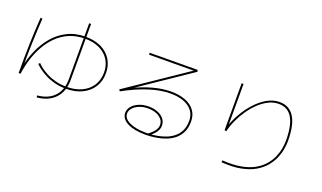

<svg xmlns="http://www.w3.org/2000/svg" viewBox="-82 -1319 3165 1886"><g transform="rotate(20 1500.0 -375.5)"><path d="M128 -109 108 -110Q107 -256 111 -402Q115 -548 125 -694L145 -692Q137 -569 132.5 -441Q128 -313 128 -181H120Q138 -271 176 -358Q214 -445 273.5 -515.5Q333 -586 416 -628Q499 -670 608 -670Q701 -670 770 -636.5Q839 -603 877 -542Q915 -481 915 -400Q915 -317 875 -254.5Q835 -192 763.5 -157.5Q692 -123 595 -123Q530 -123 474.5 -138Q419 -153 376 -175.5Q333 -198 303 -221Q273 -244 259 -260L273 -274Q287 -258 315.5 -236Q344 -214 385 -192.5Q426 -171 479 -157Q532 -143 595 -143Q686 -143 753.5 -175Q821 -207 858 -265Q895 -323 895 -400Q895 -475 859.5 -531.5Q824 -588 759.5 -619Q695 -650 608 -650Q516 -650 443.5 -618.5Q371 -587 316.5 -533Q262 -479 223.5 -409.5Q185 -340 161.5 -263Q138 -186 128 -109ZM356 55 354 35Q467 25 529.5 -41.5Q592 -108 592 -220V-806H612V-220Q612 -100 544.5 -28Q477 44 356 55Z M1485 34Q1425 34 1377 24.5Q1329 15 1295 -2.5Q1261 -20 1243 -45Q1225 -70 1225 -101Q1225 -139 1251.5 -170Q1278 -201 1323 -219.5Q1368 -238 1422 -238Q1477 -238 1518.5 -221Q1560 -204 1584 -174Q1608 -144 1608 -104Q1608 -70 1586 -37.5Q1564 -5 1515 32L1503 16Q1549 -19 1568.5 -47.5Q1588 -76 1588 -104Q1588 -154 1542 -186Q1496 -218 1422 -218Q1373 -218 1333 -202Q1293 -186 1269 -159.5Q1245 -133 1245 -101Q1245 -49 1310 -17.5Q1375 14 1485 14Q1499 14 1530.5 12.5Q1562 11 1602.5 3.5Q1643 -4 1685 -19.5Q1727 -35 1763 -63Q1799 -91 1821 -134.5Q1843 -178 1843 -241Q1843 -330 1773 -380.5Q1703 -431 1579 -431Q1478 -431 1357.5 -392.5Q1237 -354 1103 -280L1092 -297L1743 -738L1749 -720L1250 -717V-737L1749 -740L1755 -722L1187 -337L1183 -343Q1293 -397 1392.5 -424Q1492 -451 1579 -451Q1667 -451 1730.5 -426Q1794 -401 1828.5 -354Q1863 -307 1863 -241Q1863 -173 1839.5 -126Q1816 -79 1778 -49Q1740 -19 1695 -2Q1650 15 1607.5 22.5Q1565 30 1532 32Q1499 34 1485 34Z M2280 32 2282 12Q2395 20 2477.5 4.5Q2560 -11 2617.5 -44Q2675 -77 2711.5 -120.5Q2748 -164 2768 -211Q2788 -258 2795.5 -303Q2803 -348 2803 -383Q2803 -541 2756.5 -620Q2710 -699 2615 -699Q2561 -699 2509.5 -673.5Q2458 -648 2411.5 -604Q2365 -560 2327 -504.5Q2289 -449 2261.5 -389Q2234 -329 2221 -271L2201 -273V-764H2221V-316H2213Q2235 -387 2275.5 -458Q2316 -529 2370 -588Q2424 -647 2486.5 -683Q2549 -719 2615 -719Q2670 -719 2707.5 -697.5Q2745 -676 2768 -640Q2791 -604 2803 -560Q2815 -516 2819 -470Q2823 -424 2823 -383Q2823 -347 2815 -300.5Q2807 -254 2786 -204.5Q2765 -155 2727 -109Q2689 -63 2629 -28Q2569 7 2483 24Q2397 41 2280 32Z"/></g></svg>

Font: Murecho Thin Thin
Style: Regular
Weight: 250
Version: Version 1.010